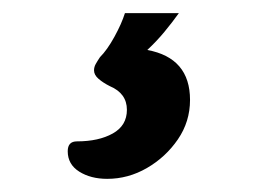

<svg xmlns="http://www.w3.org/2000/svg" viewBox="-20 -26 424 292"><path d="M143 246Q118 246 100.5 235Q83 224 83 204Q83 189 97 189Q130 189 151.5 177Q173 165 173 141Q173 116 147 105Q137 100 130 94Q123 88 123 81Q123 76 125.5 71.5Q128 67 132 61Q143 50 154 30Q165 10 170 -6H252Q242 8 230 22.5Q218 37 204 50Q269 62 269 126Q269 159 250.5 186Q232 213 203.5 229.5Q175 246 143 246Z"/></svg>

Font: Akaya Telivigala
Style: Regular
Weight: 400
Designer: Vaishnavi Murthy Yerkadithaya, Juan Luis Blanco Aristondo
Version: Version 1.002; ttfautohint (v1.8.3)